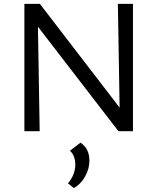

<svg xmlns="http://www.w3.org/2000/svg" viewBox="-20 -678 814 992"><path d="M667 -658V0H592L176 -540L185 0H106V-658H186L598 -122L589 -658ZM442 152Q442 193 420.5 232.5Q399 272 362 294L331 269Q349 249 359 223.5Q369 198 369 173Q369 149 361.5 130Q354 111 341 101L396 59Q442 90 442 152Z"/></svg>

Font: Ysabeau Infant Medium
Style: Regular
Weight: 500
Designer: Christian Thalmann (Catharsis Fonts)
Version: Version 0.003